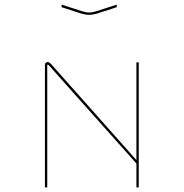

<svg xmlns="http://www.w3.org/2000/svg" viewBox="-20 -899 793 829"><path d="M201 -622 569 -208V-630H579V-90H569V-193L191 -617Q190 -618 188.5 -619Q187 -620 186 -620Q185 -620 184.5 -619Q184 -618 184 -617V-90H174V-619Q174 -625 178 -628Q182 -631 186 -631Q190 -631 193 -629Q196 -627 201 -622ZM246 -879 333 -851Q340 -849 347.5 -847Q355 -845 365 -845Q375 -845 382.5 -847Q390 -849 397 -851L484 -879V-868L401 -841Q392 -839 384 -837Q376 -835 365 -835Q354 -835 346 -837Q338 -839 329 -841L246 -868Z"/></svg>

Font: Bungee Hairline
Style: Regular
Weight: 400
Designer: David Jonathan Ross
Foundry: David Jonathan Ross
Version: Version 1.000;PS 1.0;hotconv 1.0.72;makeotf.lib2.5.5900